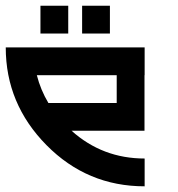

<svg xmlns="http://www.w3.org/2000/svg" viewBox="-69 -655 626 675"><path d="M317.4 -537.1V-634.8H219.7V-537.1ZM170.9 -537.1V-634.8H73.2V-537.1ZM439.5 -488.3V-390.6H439V-195.3H182.6Q291.5 -97.7 439.5 -97.7V0Q237.3 0 94.2 -145Q-48.8 -290 -48.8 -488.3ZM60.5 -390.6Q73.7 -338.9 101.1 -293H341.3V-390.6Z"/></svg>

Font: Arounder
Style: Regular
Weight: 400
Designer: Maxim Raikov
Foundry: Maxim Raikov
Version: Version 1.00 March 23, 2021, initial release